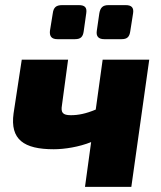

<svg xmlns="http://www.w3.org/2000/svg" viewBox="-20 -730 628 750"><path d="M204 -577H273C295 -577 304 -586 307 -608L317 -679C320 -700 312 -710 288 -710H223C199 -710 189 -701 186 -677L175 -609C173 -588 182 -577 204 -577ZM387 -577H455C477 -577 486 -586 489 -609L500 -679C503 -700 494 -710 471 -710H404C382 -710 372 -701 368 -678L358 -609C355 -588 365 -577 387 -577ZM381 -497 354 -302C316 -286 286 -280 257 -280C225 -280 217 -290 222 -319L246 -497H65L33 -287C19 -185 73 -147 190 -147C232 -147 289 -156 336 -175L312 0H493L563 -497Z"/></svg>

Font: Exo 2 Extra Bold
Style: Italic
Weight: 800
Italic angle: -8°
Designer: Natanael Gama
Version: Version 1.001;PS 001.001;hotconv 1.0.88;makeotf.lib2.5.64775